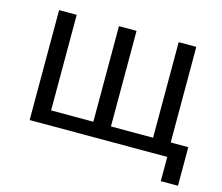

<svg xmlns="http://www.w3.org/2000/svg" viewBox="-91 -631 998 864"><g transform="rotate(15 407.5 -199.5)"><path d="M83 0V-512.2H165V-66.9H361.8V-512.2H443.8V-66.9H640.1V-512.2H722.2V-66.9H804.2V112.8H724.1V0Z"/></g></svg>

Font: ClearSansRegular
Style: Regular
Weight: 400
Foundry: Intel Corporation
Version: Version 1.00